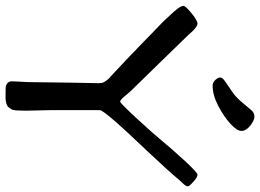

<svg xmlns="http://www.w3.org/2000/svg" viewBox="-146 -818 963 712"><g transform="rotate(90 336.0 -461.5)"><path d="M286 -242 288 -345Q288 -358 285 -363Q282 -368 281 -370Q280 -372 277.5 -375Q275 -378 273.5 -380Q272 -382 268.5 -385.5Q265 -389 263 -390Q257 -395 199 -450Q141 -505 135 -511.5Q129 -518 106 -540Q83 -562 69 -575.5Q55 -589 38 -608Q2 -645 2 -657Q1 -658 1 -659Q1 -667 27 -688.5Q53 -710 66 -712Q81 -712 109 -678Q117 -669 214.5 -569.5Q312 -470 317.5 -464Q323 -458 332 -447Q350 -425 356 -425Q362 -425 420 -488Q478 -551 501.5 -580Q525 -609 572 -660.5Q619 -712 627.5 -712Q636 -712 653 -697Q670 -682 670.5 -677Q671 -672 667 -666.5Q663 -661 655.5 -653.5Q648 -646 640 -636Q617 -608 542 -528Q388 -367 388 -350V-163L390 -75Q390 -35 386.5 -26Q383 -17 376 -10Q366 0 339 0Q312 0 304 -0.5Q296 -1 288.5 -6.5Q281 -12 281 -24L284 -86ZM297 -768Q286 -768 277 -777Q268 -786 267 -794Q266 -802 274.5 -809Q283 -816 298.5 -826Q314 -836 328.5 -847Q343 -858 361 -879.5Q379 -901 388.5 -912Q398 -923 412 -923Q426 -923 445.5 -907.5Q465 -892 465 -875Q465 -858 438 -833.5Q411 -809 371.5 -788.5Q332 -768 297 -768Z"/></g></svg>

Font: Cagliostro
Style: Regular
Weight: 400
Designer: Matthew Desmond
Foundry: Matthew Desmond
Version: Version